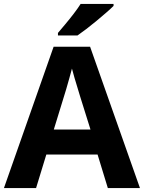

<svg xmlns="http://www.w3.org/2000/svg" viewBox="-20 -954 730 974"><path d="M527 0 475 -170H215L163 0H0L252 -717H437L690 0ZM387 -463Q382 -480 374 -506Q366 -532 358 -559Q350 -586 345 -606Q340 -586 331.5 -556.5Q323 -527 315.5 -500.5Q308 -474 304 -463L253 -297H439ZM556 -924Q542 -910 519 -890Q496 -870 469.5 -848Q443 -826 417.5 -806.5Q392 -787 373 -774H274V-787Q290 -806 311.5 -831.5Q333 -857 354 -884.5Q375 -912 389 -934H556Z"/></svg>

Font: Noto Sans Devanagari
Style: Regular
Weight: 400
Designer: Jelle Bosma - Monotype Design Team
Foundry: Monotype Imaging Inc.
Version: Version 2.003